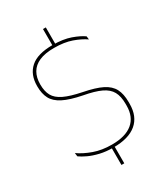

<svg xmlns="http://www.w3.org/2000/svg" viewBox="-209 -846 927 1057"><g transform="rotate(-30 254.0 -318.0)"><path d="M260 -639H242V-750H260ZM260 114H242V0H260ZM252.5 9Q206 9 168 0Q130 -9 101.8 -22.2Q73.5 -35.5 55.5 -48.5L52.5 -71Q89.5 -45 139.8 -27Q190 -9 253.5 -9Q340 -9 385 -46.2Q430 -83.5 430 -154.5V-166.5Q430 -214 413.5 -244Q397 -274 357.8 -292.5Q318.5 -311 250 -323.5Q174.5 -338.5 132.5 -360Q90.5 -381.5 73.8 -413.5Q57 -445.5 57 -491.5V-494.5Q57 -567 102.2 -607.2Q147.5 -647.5 243 -647.5Q310 -647.5 357 -630.8Q404 -614 430 -595L432.5 -574Q400 -596.5 353.5 -613Q307 -629.5 242 -629.5Q184.5 -629.5 148 -613.5Q111.5 -597.5 94 -567.2Q76.5 -537 76.5 -494.5V-491.5Q76.5 -449.5 92 -421Q107.5 -392.5 146.8 -373.5Q186 -354.5 258 -340Q332 -325.5 373.5 -304.8Q415 -284 432.2 -251Q449.5 -218 449.5 -167V-154.5Q449.5 -75 399.5 -33Q349.5 9 252.5 9Z"/></g></svg>

Font: Anek Latin Thin
Style: Regular
Weight: 250
Designer: Yesha Goshar
Foundry: Ek Type
Version: Version 1.003